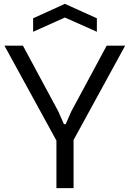

<svg xmlns="http://www.w3.org/2000/svg" viewBox="-20 -977 674 997"><path d="M152 -882 317 -957 483 -882V-812L317 -886L152 -812ZM273 -247 3 -740H99L283 -398L312 -332H321L350 -398L534 -740H630L362 -250V0H273Z"/></svg>

Font: EncodeSans
Style: Regular
Weight: 400
Designer: Pablo Impallari, Andres Torresi
Foundry: Pablo Impallari, Andres Torresi
Version: Version 1.000; ttfautohint (v1.4.1)